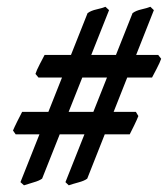

<svg xmlns="http://www.w3.org/2000/svg" viewBox="-20 -600 493 563"><path d="M452.6 -427.7Q449.2 -417.5 439.5 -398.7Q429.7 -379.9 425.8 -372.6H92.8L84 -383.3Q86.9 -393.1 96.4 -411.4Q106 -429.7 110.8 -439H443.8ZM431.2 -570.3 235.8 -76.2Q227.5 -69.8 210.2 -65.2Q192.9 -60.5 181.6 -56.6L171.9 -65.9L368.7 -561.5Q378.4 -568.8 394.8 -572.5Q411.1 -576.2 420.9 -580.1ZM299.8 -570.3 103.5 -76.2Q94.7 -69.8 78.1 -65.2Q61.5 -60.5 50.3 -56.6L40 -65.9L236.8 -561.5Q246.6 -568.8 263.2 -572.5Q279.8 -576.2 289.1 -580.1ZM385.7 -259.8Q382.8 -251.5 373.5 -232.4Q364.3 -213.4 360.4 -206.1H25.9L18.1 -217.3Q21.5 -225.6 30.8 -244.4Q40 -263.2 44.9 -272H378.4Z"/></svg>

Font: Dai Banna SIL SemiBold
Style: Italic
Weight: 600
Italic angle: -11°
Designer: Victor Gaultney
Foundry: SIL International
Version: Version 4.000